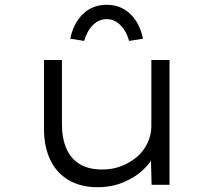

<svg xmlns="http://www.w3.org/2000/svg" viewBox="-20 -773 891 803"><path d="M388 10Q318 10 267.5 -19.5Q217 -49 190.5 -104Q164 -159 164 -234V-522H239V-254Q239 -194 258 -151Q277 -108 314.5 -86Q352 -64 407 -64Q451 -64 488 -78.5Q525 -93 553 -117Q581 -141 597 -175Q613 -209 613 -246V-522H689V0H614L611 -120L625 -126Q612 -94 578.5 -62.5Q545 -31 496 -10.5Q447 10 388 10ZM332 -602 274 -611Q287 -676 327 -714.5Q367 -753 426 -753Q485 -753 525 -714.5Q565 -676 578 -611L520 -602Q508 -644 483 -668.5Q458 -693 426 -693Q394 -693 369 -668.5Q344 -644 332 -602Z"/></svg>

Font: Lexend Peta Light
Style: Regular
Weight: 300
Version: Version 1.007